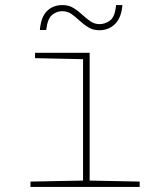

<svg xmlns="http://www.w3.org/2000/svg" viewBox="-20 -736 640 756"><path d="M100 0V-21L307 -25V-503L118 -507V-528H333V-25L530 -21V0ZM137 -618Q141 -668 164.5 -692Q188 -716 226 -716Q251 -716 269.5 -704.5Q288 -693 303.5 -678.5Q319 -664 335.5 -652.5Q352 -641 372 -641Q394 -641 413.5 -655.5Q433 -670 437 -716H462Q458 -667 433.5 -642Q409 -617 371 -617Q346 -617 327.5 -628.5Q309 -640 293.5 -654.5Q278 -669 262 -680.5Q246 -692 224 -692Q204 -692 185.5 -677.5Q167 -663 162 -618Z"/></svg>

Font: Noto Sans Mono Thin
Style: Regular
Weight: 100
Designer: Monotype Design Team
Foundry: Monotype Imaging Inc.
Version: Version 2.014